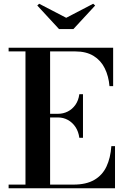

<svg xmlns="http://www.w3.org/2000/svg" viewBox="-20 -1005 674 1025"><path d="M26 0V-19.5H116V-730.5H26V-750H584V-545H564.5Q560 -598.5 539.2 -640.5Q518.5 -682.5 479.5 -706.5Q440.5 -730.5 382 -730.5H247.5V-19.5H372Q440 -19.5 483.2 -44.5Q526.5 -69.5 548.2 -115.5Q570 -161.5 574.5 -225H594V0ZM403.5 -269.5Q399 -303 382.8 -327.2Q366.5 -351.5 342.2 -364.8Q318 -378 289.5 -378H222.5V-397.5H289.5Q318 -397.5 342 -409.8Q366 -422 382.5 -445.2Q399 -468.5 403.5 -502H423V-269.5ZM295 -850 179 -975.5 189 -985 333.5 -910 477.5 -985 488 -975.5 372 -850Z"/></svg>

Font: Bodoni Moda 11pt SemiBold
Style: Regular
Weight: 600
Designer: Owen Earl
Foundry: indestructible type
Version: Version 2.004